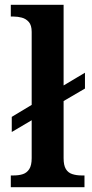

<svg xmlns="http://www.w3.org/2000/svg" viewBox="-20 -780 383 800"><path d="M25 0V-49H37Q59 -49 75.5 -54.5Q92 -60 102 -75.5Q112 -91 112 -121V-279L29 -230V-293L112 -343V-647Q112 -675 100 -688.5Q88 -702 71 -706.5Q54 -711 37 -711H25V-760H245V-424L334 -477V-411L245 -359V-121Q245 -91 254.5 -75.5Q264 -60 281.5 -54.5Q299 -49 319 -49H332V0Z"/></svg>

Font: Noto Rashi Hebrew SemiBold
Style: Regular
Weight: 600
Version: Version 1.006